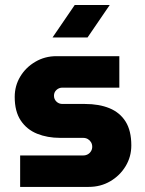

<svg xmlns="http://www.w3.org/2000/svg" viewBox="-20 -733 570 753"><path d="M59 0V-123.3H305.7Q316.3 -123.3 324.3 -127.8Q332.3 -132.3 337 -140.2Q341.7 -148 341.7 -157.3Q341.7 -167.3 337 -175.2Q332.3 -183 324.3 -187.7Q316.3 -192.3 305.7 -192.3H215.7Q166 -192.3 125.7 -208.5Q85.3 -224.7 61.5 -260.2Q37.7 -295.7 37.7 -352.7Q37.7 -396.7 59.5 -432.8Q81.3 -469 118.7 -490.8Q156 -512.7 201 -512.7H448V-389.3H224.7Q211.3 -389.3 201.5 -380.3Q191.7 -371.3 191.7 -357.7Q191.7 -344 201.2 -334.7Q210.7 -325.3 224.7 -325.3H312.7Q368.7 -325.3 409.5 -308.5Q450.3 -291.7 472.7 -256Q495 -220.3 495 -162.7Q495 -118 472.5 -81Q450 -44 412.3 -22Q374.7 0 327.7 0ZM186 -586 273 -713.3H410.3L323.3 -586Z"/></svg>

Font: MuseoModerno Thin
Style: Regular
Weight: 100
Designer: Pablo Cosgaya, Héctor Gatti, Marcela Romero, and the Authors of The MuseoModerno Project.
Foundry: Omnibus-Type Team
Version: Version 1.003